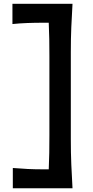

<svg xmlns="http://www.w3.org/2000/svg" viewBox="-20 -853 483 1002"><path d="M46.9 129.4V23.9Q82 26.9 121.8 28.8Q161.6 30.8 215.8 30.8H234.4Q236.3 -12.7 237.1 -55.7Q237.8 -98.6 237.8 -148.4V-558.6Q237.8 -606.9 237.1 -649.4Q236.3 -691.9 234.4 -734.4H208.5Q163.6 -734.4 123 -732.9Q82.5 -731.4 44.9 -727.5V-833H358.4Q354.5 -769.5 352.1 -710.9Q349.6 -652.3 349.6 -580.1V-128.9Q349.6 -55.2 352.1 4.9Q354.5 64.9 358.4 129.4Z"/></svg>

Font: Pinar-DS1-FD SemiBold
Style: Regular
Weight: 600
Designer: Amin Abedi
Version: Version 3.000